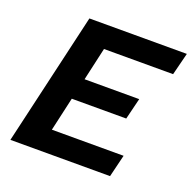

<svg xmlns="http://www.w3.org/2000/svg" viewBox="-119 -779 899 898"><g transform="rotate(20 331.0 -330.0)"><path d="M24 0 177 -660H662L634 -549H290L253 -385H525L499 -279H228L190 -111H547L520 0Z"/></g></svg>

Font: Kantumruy Pro SemiBold
Style: Italic
Weight: 600
Italic angle: -13°
Version: Version 1.002